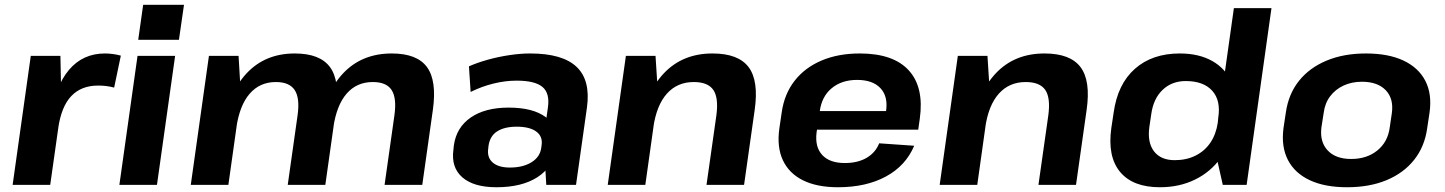

<svg xmlns="http://www.w3.org/2000/svg" viewBox="-20 -774 6053 804"><path d="M108.9 -540H233L237.2 -331.1L190.3 0H32.9ZM191.3 -277.7Q210.3 -412.2 268.6 -481.1Q326.9 -550.1 419.4 -550.1Q435.9 -550.1 452.7 -547.8Q469.5 -545.6 486 -541.1L458 -407.2Q427.4 -415.7 390.9 -415.7Q320.1 -415.7 278.3 -371.5Q236.5 -327.2 223.6 -236.1Z M713.3 -540 637.3 0H479.9L555.9 -540ZM750.5 -753.9 729.3 -607.4H558.8L579.5 -753.9Z M1631.7 -291.8Q1641.7 -363.5 1619.9 -397Q1598.2 -430.5 1541.2 -430.5Q1473.8 -430.5 1431.7 -382.1Q1389.6 -333.7 1375.7 -239.8L1306.9 -158.3L1316.4 -227.9Q1338 -383 1416.4 -466.5Q1494.9 -550.1 1620.7 -550.1Q1726 -550.1 1767.9 -493.2Q1809.7 -436.3 1792.7 -314.5L1748.3 0H1590.4ZM854.9 -540H979L988.9 -373.3L936.3 0H778.9ZM1226.2 -291.8Q1236.2 -363.5 1213.9 -397Q1191.7 -430.5 1135.2 -430.5Q1068.3 -430.5 1026 -382.1Q983.6 -333.7 969.7 -239.8L901.4 -158.3L911.9 -227.9Q935.5 -385 1013.2 -467.5Q1090.9 -550.1 1214.2 -550.1Q1319.6 -550.1 1361.7 -493.2Q1403.8 -436.3 1386.7 -314.5L1342.3 0H1184.9Z M2256.2 -194.6 2274.4 -324.2Q2282.9 -383.5 2251.6 -409.9Q2220.3 -436.3 2143.3 -436.3Q2095.9 -436.3 2046.4 -424.1Q1996.9 -411.9 1950.8 -389L1943.7 -496.2Q1978.4 -511.6 2022.4 -523.9Q2066.4 -536.1 2112.8 -543.1Q2159.3 -550.1 2199.9 -550.1Q2335.5 -550.1 2394.5 -494Q2453.5 -437.9 2437.9 -324.2L2392.1 0H2267.5ZM2058.8 10.1Q1963.9 10.1 1916.3 -31.2Q1868.6 -72.5 1878.6 -146.6L1880.6 -165.7Q1891.1 -240.3 1951.2 -281.9Q2011.4 -323.4 2109.8 -323.4Q2212.6 -323.4 2265.7 -283.1Q2318.8 -242.8 2308.3 -169.2L2305.4 -148.6Q2295.4 -73.5 2230 -31.7Q2164.6 10.1 2058.8 10.1ZM2114.8 -72.4Q2170.2 -72.4 2205.9 -94.7Q2241.5 -116.9 2246.5 -155L2247.9 -165.8Q2253.4 -202.4 2225.9 -222.9Q2198.4 -243.5 2143.5 -243.5Q2093 -243.5 2062.2 -224.1Q2031.5 -204.8 2025.6 -162.9L2024.6 -153Q2018.7 -115 2042.9 -93.7Q2067.2 -72.4 2114.8 -72.4Z M2979.8 -290.9Q2989.7 -364.5 2967 -397.5Q2944.2 -430.5 2885.2 -430.5Q2816.3 -430.5 2772.7 -381.9Q2729.1 -333.2 2715.7 -239.8L2647.4 -158.3L2657.9 -227.9Q2681.5 -384 2759.9 -467Q2838.4 -550.1 2963.7 -550.1Q3071.6 -550.1 3114.7 -493Q3157.8 -435.9 3140.2 -313.5L3095.8 0H2938.5ZM2600.9 -540H2725L2735.4 -378.1L2682.3 0H2524.9Z M3488.9 10.1Q3401 10.1 3342.4 -19Q3283.9 -48.1 3258.2 -103.3Q3232.5 -158.4 3243.6 -236.6L3253.4 -303.4Q3264.4 -380.6 3307.4 -435.7Q3350.4 -490.9 3420.2 -520.5Q3490.1 -550.1 3580.6 -550.1Q3720.9 -550.1 3785.5 -479.3Q3850.1 -408.5 3831.6 -276.9L3825.1 -231H3372.3L3383.4 -308.9H3711L3686.7 -279.1L3690.6 -310.5Q3699 -371 3666.5 -405.2Q3634 -439.4 3569 -439.4Q3504.6 -439.4 3462.6 -404.5Q3420.7 -369.5 3412.8 -308L3399.4 -219.3Q3391.9 -158.8 3423 -125.1Q3454 -91.3 3517.5 -91.3Q3571.9 -91.3 3609 -113.1Q3646.2 -134.9 3661.5 -173.9L3808.2 -163.7Q3773 -80 3690 -35Q3607 10.1 3488.9 10.1Z M4369.8 -290.9Q4379.7 -364.5 4357 -397.5Q4334.2 -430.5 4275.2 -430.5Q4206.3 -430.5 4162.7 -381.9Q4119.1 -333.2 4105.7 -239.8L4037.4 -158.3L4047.9 -227.9Q4071.5 -384 4149.9 -467Q4228.4 -550.1 4353.7 -550.1Q4461.6 -550.1 4504.7 -493Q4547.8 -435.9 4530.2 -313.5L4485.8 0H4328.5ZM3990.9 -540H4115L4125.4 -378.1L4072.3 0H3914.9Z M4837.1 10.1Q4723.8 10.1 4670.4 -54.1Q4617 -118.3 4633.6 -237.6L4643.4 -302.4Q4659.9 -421.7 4732.4 -485.9Q4804.9 -550.1 4920.3 -550.1Q5000.5 -550.1 5056.4 -518.5Q5112.3 -487 5137.1 -429.2Q5161.9 -371.3 5150.9 -292.2L5144.5 -251.2Q5133.5 -171.6 5091.9 -113Q5050.3 -54.5 4984.6 -22.2Q4918.9 10.1 4837.1 10.1ZM4899.2 -103.3Q4948.2 -103.3 4986.4 -122.4Q5024.5 -141.4 5048.3 -176.3Q5072 -211.2 5079.4 -259.7L5081.4 -280.8Q5092.8 -353.5 5056.1 -394.1Q5019.5 -434.6 4945.2 -434.6Q4887.1 -434.6 4848.4 -397.7Q4809.7 -360.8 4800.8 -295.4L4792.9 -242Q4784 -177.7 4812.3 -140.5Q4840.7 -103.3 4899.2 -103.3ZM5064.9 -157.6 5146.9 -740H5304.3L5200.3 0H5100.4Z M5620.6 10.1Q5527.6 10.1 5464.5 -19.5Q5401.4 -49.1 5373 -104.5Q5344.5 -159.9 5354.6 -237.6L5364.4 -302.4Q5375.4 -380.1 5419.4 -435.3Q5463.4 -490.4 5535.3 -520.3Q5607.1 -550.1 5699.6 -550.1Q5793.7 -550.1 5856.8 -520.5Q5919.9 -490.9 5948.6 -435.5Q5977.2 -380.1 5966.2 -302.4L5956.4 -237.6Q5945.8 -159.9 5901.6 -104.5Q5857.4 -49.1 5786 -19.5Q5714.6 10.1 5620.6 10.1ZM5637.9 -108.3Q5703.8 -108.3 5747.7 -144Q5791.6 -179.7 5799.5 -240.2L5808.3 -299.8Q5816.8 -360.8 5782.8 -396.2Q5748.8 -431.7 5682.9 -431.7Q5640.3 -431.7 5605.8 -415.6Q5571.4 -399.5 5549.5 -370.2Q5527.7 -341 5522.7 -299.8L5513.4 -240.2Q5506 -180.2 5539.5 -144.3Q5573 -108.3 5637.9 -108.3Z"/></svg>

Font: Pathway Extreme 8pt Thin 12pt
Style: Italic
Weight: 100
Italic angle: -8°
Version: Version 1.001;gftools[0.9.26]